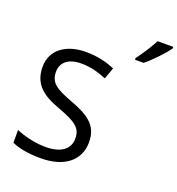

<svg xmlns="http://www.w3.org/2000/svg" viewBox="-165 -1077 1127 1221"><g transform="rotate(20 399.0 -467.0)"><path d="M798 -934V-944H692C669 -899 626 -833 597 -796V-784H655C702 -820 773 -897 798 -934ZM247 10C403 10 502 -64 502 -191C502 -303 433 -350 307 -397C191 -440 151 -469 151 -541C151 -603 197 -645 286 -645C348 -645 407 -628 457 -607L485 -684C431 -708 366 -724 288 -724C153 -724 60 -655 60 -542C60 -431 122 -374 244 -330C373 -283 412 -253 412 -183C412 -112 357 -68 251 -68C175 -68 99 -89 51 -110V-24C96 -2 167 10 247 10Z"/></g></svg>

Font: Noto Sans Math
Style: Regular
Weight: 400
Designer: Monotype Design Team, Delve Withrington, Jeff Kellem
Foundry: Monotype Imaging Inc., Delve Fonts LLC
Version: Version 3.000